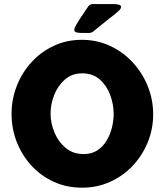

<svg xmlns="http://www.w3.org/2000/svg" viewBox="-20 -895 791 923"><path d="M35.6 -347.7Q35.6 -418 60.8 -482.2Q85.9 -546.4 131.6 -596.2Q177.2 -646 238.8 -674.8Q300.3 -703.6 373 -703.6Q445.8 -703.6 508.3 -674.8Q570.8 -646 617.4 -595.7Q664.1 -545.4 690.2 -481Q716.3 -416.5 716.3 -345.2Q716.3 -274.4 690.2 -210.7Q664.1 -147 617.7 -97.9Q571.3 -48.8 509 -20.8Q446.8 7.3 374.5 7.3Q300.8 7.3 239 -20.8Q177.2 -48.8 131.6 -98.4Q85.9 -147.9 60.8 -211.9Q35.6 -275.9 35.6 -347.7ZM382.8 -154.3Q420.4 -154.3 447.8 -172.1Q475.1 -189.9 492.4 -219Q509.8 -248 518.1 -281.7Q526.4 -315.4 526.4 -347.7Q526.4 -392.6 510 -437.5Q493.7 -482.4 460.2 -512.5Q426.8 -542.5 375.5 -542.5Q325.7 -542.5 291.7 -512.5Q257.8 -482.4 240.5 -438Q223.1 -393.6 223.1 -349.1Q223.1 -303.2 241.7 -258.3Q260.3 -213.4 295.9 -183.8Q331.5 -154.3 382.8 -154.3ZM521.5 -875.5Q525.9 -875.5 535.6 -875Q545.4 -874.5 553.7 -871.6Q562 -868.7 562 -861.8Q562 -853.5 552 -844.2Q542 -835 536.6 -830.6Q500 -800.8 465.3 -773.9Q456.1 -766.1 446 -757.8Q436 -749.5 426.3 -742.2Q419.4 -736.8 410.6 -736.8H367.2Q359.4 -736.8 348.1 -739.3Q336.9 -741.7 336.9 -752.9Q336.9 -758.3 345.5 -773.7Q354 -789.1 366.2 -807.6Q378.4 -826.2 389.2 -842Q399.9 -857.9 404.3 -864.3Q412.6 -875.5 425.3 -875.5Z"/></svg>

Font: Belanosima SemiBold
Style: Regular
Weight: 600
Designer: The DocRepair Project, Santiago Orozco
Foundry: Google
Version: Version 2.000